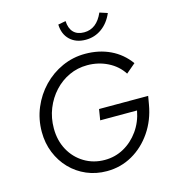

<svg xmlns="http://www.w3.org/2000/svg" viewBox="-133 -1043 1051 1163"><g transform="rotate(-15 392.5 -461.5)"><path d="M394 10Q326 10 267.5 -15Q209 -40 165.5 -85Q122 -130 97.5 -190.5Q73 -251 73 -321Q73 -401 102.5 -471.5Q132 -542 184 -596Q236 -650 304 -680.5Q372 -711 448 -711Q535 -711 605.5 -677.5Q676 -644 723 -579L664 -529Q630 -582 571 -611.5Q512 -641 443 -641Q382 -641 329 -616.5Q276 -592 235.5 -548Q195 -504 172 -446.5Q149 -389 149 -323Q149 -247 181.5 -187.5Q214 -128 271 -93.5Q328 -59 399 -59Q464 -59 519 -89.5Q574 -120 612.5 -174Q651 -228 664 -298H433L444 -366H752L743 -314Q727 -220 677 -146.5Q627 -73 554 -31.5Q481 10 394 10ZM476 -792Q415 -792 377.5 -827.5Q340 -863 338 -924L386 -933Q388 -887 411.5 -862.5Q435 -838 478 -838Q557 -838 597 -930L646 -914Q621 -856 576.5 -824Q532 -792 476 -792Z"/></g></svg>

Font: Red Hat Text
Style: Italic
Weight: 400
Italic angle: -12°
Designer: Pentagram, MCKL
Foundry: Pentagram, MCKL
Version: Version 1.023